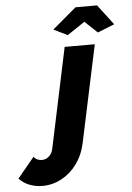

<svg xmlns="http://www.w3.org/2000/svg" viewBox="-266 -775 701 1022"><g transform="rotate(-5 84.5 -264.0)"><path d="M-80 202Q-117 202 -149.5 189.5Q-182 177 -205 152L-115 43Q-101 64 -71 64Q-50 64 -33.5 49Q-17 34 -12 9L101 -525H262L151 -3Q138 57 104 103.5Q70 150 22 176Q-26 202 -80 202ZM49 -622 177 -730H292L374 -622L284 -586L217 -649L123 -586Z"/></g></svg>

Font: Raleway ExtraBold
Style: Italic
Weight: 800
Italic angle: -12°
Designer: Matt McInerney, Pablo Impallari, Rodrigo Fuenzalida
Foundry: Matt McInerney, Pablo Impallari, Rodrigo Fuenzalida
Version: Version 4.026